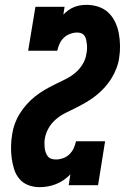

<svg xmlns="http://www.w3.org/2000/svg" viewBox="-20 -763 540 791"><path d="M143 8Q118 8 96 -0.5Q74 -9 59.5 -26.5Q45 -44 38 -66.5Q31 -89 28 -112.5Q25 -136 25.5 -160.5Q26 -185 30 -209Q33 -231 41 -253Q49 -275 61.5 -295Q74 -315 90 -333Q106 -351 125 -366Q144 -381 164.5 -393Q185 -405 206.5 -415.5Q228 -426 249.5 -436.5Q271 -447 289.5 -462.5Q308 -478 320.5 -498.5Q333 -519 336 -542Q338 -551 338.5 -560.5Q339 -570 338 -579Q337 -588 335.5 -597Q334 -606 329 -614Q324 -622 316 -625.5Q308 -629 298 -629Q284 -629 269 -623.5Q254 -618 243 -607.5Q232 -597 225.5 -583Q219 -569 216 -554H96L126 -735H246L241 -703Q251 -713 262 -721Q273 -729 285.5 -734Q298 -739 311 -741Q324 -743 337 -743Q362 -743 386 -735Q410 -727 427 -710.5Q444 -694 454.5 -672Q465 -650 469.5 -625.5Q474 -601 474.5 -575.5Q475 -550 471 -525Q468 -503 459.5 -481Q451 -459 438.5 -439Q426 -419 410 -401.5Q394 -384 375 -369Q356 -354 335.5 -342Q315 -330 294 -319.5Q273 -309 251.5 -298.5Q230 -288 211.5 -272.5Q193 -257 181 -236.5Q169 -216 165 -194Q163 -184 163 -174Q163 -164 164 -154.5Q165 -145 168 -136Q171 -127 176.5 -119.5Q182 -112 191 -109Q200 -106 210 -106Q225 -106 239.5 -111Q254 -116 265.5 -127Q277 -138 283.5 -152Q290 -166 293 -181H413L384 0H263L270 -45Q258 -32 242.5 -21.5Q227 -11 210.5 -4.5Q194 2 177 5Q160 8 143 8Z"/></svg>

Font: Iosevka Slab Heavy Oblique
Style: Regular
Weight: 900
Italic angle: -9°
Monospace: yes
Designer: Belleve Invis
Foundry: Belleve Invis
Version: Version 11.1.1; ttfautohint (v1.8.3)